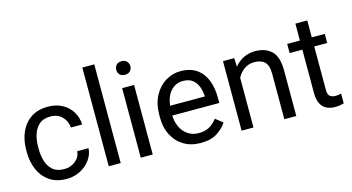

<svg xmlns="http://www.w3.org/2000/svg" viewBox="-82 -1075 2582 1409"><g transform="rotate(-15 1209.5 -370.0)"><path d="M280.3 -64.5Q328.6 -64.5 365 -93.5Q401.4 -122.6 404.8 -167H490.7Q488.3 -120.1 459.2 -79.8Q430.2 -39.6 383.3 -14.9Q336.4 9.8 280.3 9.8Q200.7 9.8 148.7 -26.6Q96.7 -63 71 -123Q45.4 -183.1 45.4 -253.9V-274.4Q45.4 -345.2 71 -405.3Q96.7 -465.3 148.9 -501.7Q201.2 -538.1 280.3 -538.1Q342.3 -538.1 388.7 -512.9Q435.1 -487.8 461.7 -444.6Q488.3 -401.4 490.7 -346.7H404.8Q401.4 -395.5 367.9 -429.7Q334.5 -463.9 280.3 -463.9Q224.6 -463.9 193.1 -435.5Q161.6 -407.2 148.7 -363.8Q135.7 -320.3 135.7 -274.4V-253.9Q135.7 -207.5 148.4 -164.1Q161.1 -120.6 192.6 -92.5Q224.1 -64.5 280.3 -64.5Z M690.4 -750V0H599.6V-750Z M835.9 -668.5Q835.9 -690.4 849.4 -705.6Q862.8 -720.7 889.2 -720.7Q915 -720.7 929 -705.6Q942.9 -690.4 942.9 -668.5Q942.9 -647.5 929 -632.6Q915 -617.7 889.2 -617.7Q862.8 -617.7 849.4 -632.6Q835.9 -647.5 835.9 -668.5ZM933.6 -528.3V0H842.8V-528.3Z M1297.9 9.8Q1224.1 9.8 1169.7 -22.9Q1115.2 -55.7 1085.2 -113.5Q1055.2 -171.4 1055.2 -245.6V-266.1Q1055.2 -352.5 1088.1 -413.3Q1121.1 -474.1 1174.1 -506.1Q1227.1 -538.1 1286.1 -538.1Q1361.8 -538.1 1409.9 -504.2Q1458 -470.2 1480.7 -411.9Q1503.4 -353.5 1503.4 -279.3V-238.8H1146Q1147.5 -190.4 1166.5 -150.6Q1185.5 -110.8 1220 -87.4Q1254.4 -64 1302.7 -64Q1350.6 -64 1383.8 -83.5Q1417 -103 1441.9 -135.7L1496.6 -92.3Q1471.2 -53.2 1423.8 -21.7Q1376.5 9.8 1297.9 9.8ZM1286.1 -463.9Q1232.4 -463.9 1195.3 -424.8Q1158.2 -385.7 1148.9 -312.5H1413.1V-319.3Q1411.1 -354.5 1398.7 -387.7Q1386.2 -420.9 1359.4 -442.4Q1332.5 -463.9 1286.1 -463.9Z M1828.1 -461.9Q1784.7 -461.9 1751.5 -438.5Q1718.3 -415 1699.2 -377.4V0H1608.9V-528.3H1694.3L1697.3 -462.4Q1725.6 -498 1765.6 -518.1Q1805.7 -538.1 1855 -538.1Q1933.1 -538.1 1978.8 -494.1Q2024.4 -450.2 2024.4 -346.2V0H1933.6V-347.2Q1933.6 -409.2 1906.5 -435.5Q1879.4 -461.9 1828.1 -461.9Z M2382.3 -528.3V-459H2283.7V-130.9Q2283.7 -90.3 2301.5 -79.1Q2319.3 -67.9 2341.8 -67.9Q2353 -67.9 2365.5 -70.1Q2377.9 -72.3 2384.3 -73.7L2384.8 0Q2374 3.4 2356.7 6.6Q2339.4 9.8 2314.9 9.8Q2281.7 9.8 2253.9 -3.4Q2226.1 -16.6 2209.7 -47.6Q2193.4 -78.6 2193.4 -131.3V-459H2096.7V-528.3H2193.4V-656.7H2283.7V-528.3Z"/></g></svg>

Font: Vazirmatn RD UI
Style: Regular
Weight: 400
Designer: Saber Rastikerdar
Foundry: Saber Rastikerdar
Version: Version 33.003